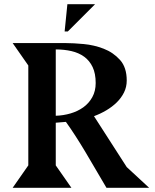

<svg xmlns="http://www.w3.org/2000/svg" viewBox="-20 -889 736 909"><path d="M286 -740 299 -869H430L301 -740ZM484 0Q433 -88 384 -170Q335 -252 292 -312L244 -308V-106L318 0H40L114 -106V-579L40 -685H293Q327 -685 376 -680.5Q425 -676 470.5 -658.5Q516 -641 548 -605.5Q580 -570 580 -508Q580 -477 567 -451Q554 -425 532.5 -404Q511 -383 483 -366.5Q455 -350 425 -339L580 -98L686 0ZM244 -341Q280 -342 314 -352Q348 -362 374.5 -381Q401 -400 417 -429Q433 -458 433 -496Q433 -541 418.5 -571.5Q404 -602 378.5 -620.5Q353 -639 318.5 -647Q284 -655 244 -655Z"/></svg>

Font: Bluu Next Cyrillic
Style: Bold
Weight: 700
Designer: Igor Stepanchenko
Foundry: Igor Stepanchenko
Version: Version 1.000